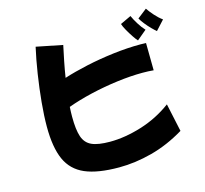

<svg xmlns="http://www.w3.org/2000/svg" viewBox="-123 -979 1245 1167"><g transform="rotate(-15 500.0 -395.0)"><path d="M922 -691Q912 -699 893.5 -717.5Q875 -736 858 -757.5Q841 -779 833 -794L892 -840Q906 -819 929 -793Q952 -767 976 -750ZM796 -666Q787 -675 771.5 -698Q756 -721 741.5 -746.5Q727 -772 722 -789L790 -821Q800 -798 818.5 -768Q837 -738 857 -717ZM487 50Q352 50 273 16Q194 -18 159.5 -95Q125 -172 125 -302Q125 -370 133 -455Q141 -540 154.5 -627.5Q168 -715 185 -790L350 -757Q340 -711 330 -661Q320 -611 312 -560Q377 -581 459.5 -599Q542 -617 631.5 -628Q721 -639 805 -639Q813 -639 822 -638.5Q831 -638 839 -638L841 -466Q808 -469 771 -469Q698 -469 612 -458Q526 -447 442.5 -427.5Q359 -408 291 -383Q289 -350 289 -321Q289 -240 304 -195.5Q319 -151 358.5 -133Q398 -115 473 -115Q568 -115 672.5 -147.5Q777 -180 865 -245L903 -68Q800 -6 694 22Q588 50 487 50Z"/></g></svg>

Font: Mochiy Pop One
Style: Regular
Weight: 400
Designer: FONTDASU
Foundry: FONTDASU / Google Inc. / Adobe
Version: Version 2.000